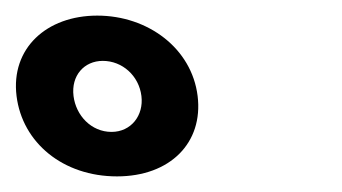

<svg xmlns="http://www.w3.org/2000/svg" viewBox="-46 -895 438 246"><path d="M-24.8 -772C-17.4 -712 34.9 -669 103.9 -669C171.9 -669 214.6 -712 207.2 -772C199.7 -833 143.6 -875 78.6 -875C13.6 -875 -32.3 -833 -24.8 -772ZM48.2 -772C45 -798 61.7 -817 85.7 -817C110.7 -817 132 -798 135.2 -772C138.3 -747 121.9 -726 96.9 -726C70.9 -726 51.3 -747 48.2 -772Z"/></svg>

Font: Hussar
Style: BdOpOblOne
Weight: 700
Foundry: Cannot Into Space Fonts
Version: Version 2.00